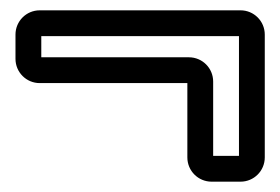

<svg xmlns="http://www.w3.org/2000/svg" viewBox="-20 -327 543 372"><path d="M346 -216H60V-257H443V-25H393V-169C393 -195 372 -216 346 -216ZM390 25H446C472 25 493 4 493 -22V-260C493 -286 472 -307 446 -307H57C31 -307 10 -286 10 -260V-213C10 -187 31 -166 57 -166H343V-22C343 4 364 25 390 25Z"/></svg>

Font: DIN Rundschrift
Style: EngKont
Weight: 400
Width: 3
Version: Version 1.027